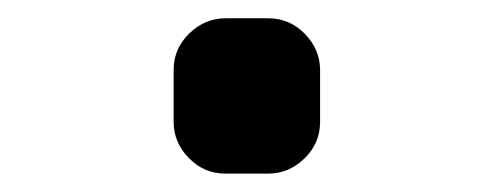

<svg xmlns="http://www.w3.org/2000/svg" viewBox="-20 -395 540 210"><path d="M226.6 -205.1Q203.1 -205.1 186.5 -222.2Q169.9 -239.3 169.9 -261.7V-318.4Q169.9 -341.8 187 -358.4Q204.1 -375 226.6 -375H273.4Q296.9 -375 313.5 -357.9Q330.1 -340.8 330.1 -318.4V-261.7Q330.1 -238.3 313 -221.7Q295.9 -205.1 273.4 -205.1Z"/></svg>

Font: Rounded Mgen+ 2m medium
Style: Regular
Weight: 500
Designer: [Source Han Sans]
Ryoko NISHIZUKA  (kana & ideographs); Paul D. Hunt (Latin, Greek & Cyrillic); Wenlong ZHANG  (bopomofo
Version: Version 1.059.20150602